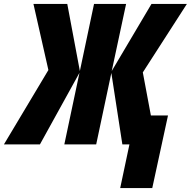

<svg xmlns="http://www.w3.org/2000/svg" viewBox="-86 -734 970 976"><path d="M525 222 572 0H536L480 -363L403 0H241L318 -364L117 0H-66L160 -378L84 -714H256L320 -373L392 -714H555L482 -373L684 -714H864L640 -366L681 -147H768L688 222Z"/></svg>

Font: Noto Sans Display Condensed Black
Style: Italic
Weight: 900
Width: 3
Italic angle: -192°
Designer: Monotype Design Team
Foundry: Monotype Imaging Inc.
Version: Version 1.900